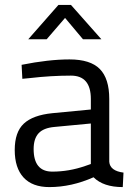

<svg xmlns="http://www.w3.org/2000/svg" viewBox="-20 -752 541 782"><path d="M350 -349Q350 -444 269 -444Q188 -444 102 -434L71 -431L68 -488Q178 -510 263 -510Q348 -510 386.5 -471Q425 -432 425 -349V-93Q428 -56 483 -49L480 10Q401 10 361 -30Q271 10 181 10Q112 10 76 -29Q40 -68 40 -141Q40 -214 77 -248.5Q114 -283 193 -291L350 -306ZM117 -145Q117 -53 193 -53Q261 -53 327 -76L350 -84V-249L202 -235Q157 -231 137 -209Q117 -187 117 -145ZM95 -592 218 -732H269L393 -592H318L245 -679L170 -592Z"/></svg>

Font: Titillium-CLs Web
Style: CLs-Regular
Weight: 400
Version: Version 1.002;PS 57.000;hotconv 1.0.70;makeotf.lib2.5.55311